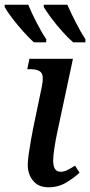

<svg xmlns="http://www.w3.org/2000/svg" viewBox="-52 -786 383 816"><path d="M154 10Q112 10 89 -17.5Q66 -45 66 -85Q66 -103 70 -131Q74 -159 79 -188Q84 -217 89 -241L126 -419Q135 -463 123 -477.5Q111 -492 77 -492H64L73 -536H258L190 -217Q185 -194 179.5 -159.5Q174 -125 174 -104Q174 -56 205 -56Q220 -56 235 -63.5Q250 -71 267 -82L286 -52Q264 -31 230 -10.5Q196 10 154 10ZM259 -606Q238 -624 212.5 -652.5Q187 -681 165.5 -710Q144 -739 134 -756V-766H234Q249 -732 270.5 -690Q292 -648 311 -619V-606ZM92 -606Q72 -624 46.5 -652.5Q21 -681 -1 -710Q-23 -739 -32 -756V-766H68Q82 -732 103.5 -690Q125 -648 145 -619L144 -606Z"/></svg>

Font: Noto Serif SemiCondensed Medium
Style: Italic
Weight: 500
Width: 4
Italic angle: -12°
Designer: Monotype Design Team
Foundry: Monotype Imaging Inc.
Version: Version 2.013